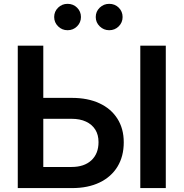

<svg xmlns="http://www.w3.org/2000/svg" viewBox="-20 -961 938 981"><path d="M157.7 -460.9H346.7Q428.7 -460.9 488 -433.3Q547.4 -405.8 579.8 -354.7Q612.3 -303.7 612.3 -233.9Q612.3 -162.1 580.3 -109.6Q548.3 -57.1 489 -28.6Q429.7 0 348.1 0H70.8V-727.5H201.2V-107.9H345.7Q410.2 -107.9 446.8 -141.8Q483.4 -175.8 483.4 -234.9Q483.4 -272.5 466.8 -298.8Q450.2 -325.2 419.4 -339.6Q388.7 -354 345.7 -354H157.7ZM827.1 -727.5V0H696.8V-727.5ZM538.1 -806.6Q509.8 -806.6 489.5 -826.4Q469.2 -846.2 469.2 -874Q469.2 -902.3 489.5 -921.9Q509.8 -941.4 538.1 -941.4Q566.9 -941.4 586.7 -921.9Q606.4 -902.3 606.4 -874Q606.4 -846.2 586.7 -826.4Q566.9 -806.6 538.1 -806.6ZM325.2 -806.6Q296.9 -806.6 276.9 -826.4Q256.8 -846.2 256.8 -874Q256.8 -902.3 276.9 -921.9Q296.9 -941.4 325.2 -941.4Q354 -941.4 373.8 -921.9Q393.6 -902.3 393.6 -874Q393.6 -846.2 373.8 -826.4Q354 -806.6 325.2 -806.6Z"/></svg>

Font: Inter 17pt SemiBold
Style: Regular
Weight: 600
Version: Version 4.001;git-66647c0bb